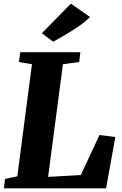

<svg xmlns="http://www.w3.org/2000/svg" viewBox="-20 -1028 666 1048"><path d="M1.5 0 7.5 -51.5 74.5 -65.5 154.5 -677.5 83.5 -689.5 90.5 -743H418.5L412.5 -689.5L323.5 -677.5L242.5 -62.5L421 -72.5L523 -291L609.5 -280L559 0ZM270.5 -800 208.5 -846.5 367 -1008 471.5 -935Q437 -902.5 400.5 -878Q364 -853.5 330.5 -834.8Q297 -816 270.5 -800Z"/></svg>

Font: Merriweather Light 18pt Black
Style: Italic
Weight: 900
Italic angle: -7.8°
Version: Version 2.101